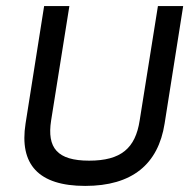

<svg xmlns="http://www.w3.org/2000/svg" viewBox="-20 -600 622 631"><path d="M64 -194C43 -60 106 11 260 11C414 11 500 -60 521 -194L582 -580H499L439 -204C425 -113 378 -72 273 -72C168 -72 134 -114 148 -204L208 -580H125Z"/></svg>

Font: Charger Sport
Style: SeBdExtObl
Weight: 600
Designer: Jasper
Foundry: Cannot Into Space Fonts
Version: Version 1.1